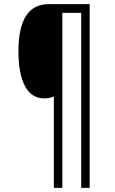

<svg xmlns="http://www.w3.org/2000/svg" viewBox="-20 -780 553 927"><path d="M413 127H372V-718H281V127H240V-314Q219 -305 194 -305Q132 -305 100.5 -364.5Q69 -424 69 -532Q69 -760 215 -760H413Z"/></svg>

Font: Noto Sans Condensed Light
Style: Regular
Weight: 300
Width: 3
Designer: Monotype Design Team
Foundry: Monotype Imaging Inc.
Version: Version 2.013; ttfautohint (v1.8.4.7-5d5b)